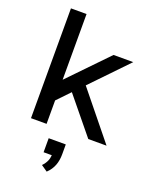

<svg xmlns="http://www.w3.org/2000/svg" viewBox="-179 -812 926 1181"><g transform="rotate(20 284.5 -221.5)"><path d="M547.9 -539.1H418.9L176.8 -288.6V-718.8H74.7V0H176.8V-153.3L256.3 -236.3L449.7 0H569.3L322.3 -304.7ZM277.8 275.9C315.9 240.2 331.1 195.8 331.1 142.6V78.6H219.2V170.4H272.9C271 198.7 261.2 222.2 236.8 247.6Z"/></g></svg>

Font: Winston
Style: Regular
Weight: 400
Designer: Vernon Adams, Kim Jin-seong, David Berlow, Cristiano Sobral
Foundry: The Winston Project Authors
Version: Version 3.004